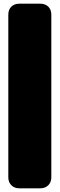

<svg xmlns="http://www.w3.org/2000/svg" viewBox="-20 -770 324 1040"><path d="M85 250Q58 250 41.5 233.5Q25 217 25 190V-690Q25 -718 41.5 -734Q58 -750 85 -750H198Q225 -750 241.5 -734Q258 -718 258 -690V190Q258 217 241.5 233.5Q225 250 198 250Z"/></svg>

Font: Bolota
Style: Bold
Weight: 240
Designer: Gabriel Pang
Version: Version 1.000